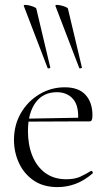

<svg xmlns="http://www.w3.org/2000/svg" viewBox="-20 -751 445 783"><path d="M215 12Q156 12 116.5 -15.5Q77 -43 57 -87Q37 -131 37 -180Q37 -241 65 -289.5Q93 -338 140.5 -366.5Q188 -395 244 -395Q301 -395 329 -364Q357 -333 357 -281Q357 -268 354.5 -262Q352 -256 345 -256H298Q303 -318 278.5 -346.5Q254 -375 212 -375Q156 -375 125 -332.5Q94 -290 94 -216Q94 -160 112 -115.5Q130 -71 165 -45.5Q200 -20 250 -20Q285 -20 307.5 -30.5Q330 -41 351 -54Q353 -56 356.5 -51.5Q360 -47 358 -44Q323 -14 287.5 -1Q252 12 215 12ZM81 -255 80 -267 308 -271V-256ZM303 -474Q304 -471 309.5 -472.5Q315 -474 314 -476L257 -716Q256 -719 248 -722.5Q240 -726 229.5 -728.5Q219 -731 212 -731Q205 -731 206 -727ZM174 -474Q175 -471 180.5 -472.5Q186 -474 185 -476L128 -716Q127 -719 119 -722.5Q111 -726 100.5 -728.5Q90 -731 83 -731Q76 -731 77 -727Z"/></svg>

Font: Cormorant Garamond Light
Style: Regular
Weight: 300
Designer: Christian Thalmann (Catharsis Fonts)
Foundry: Catharsis Fonts
Version: Version 4.001